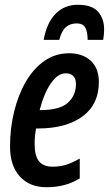

<svg xmlns="http://www.w3.org/2000/svg" viewBox="-20 -774 456 804"><path d="M175 10Q104 10 63 -35Q22 -80 22 -161Q22 -236 39 -306Q56 -376 88 -431.5Q120 -487 166 -519Q212 -551 270 -551Q326 -551 360 -519.5Q394 -488 394 -430Q394 -337 325.5 -286.5Q257 -236 139 -236H131Q125 -204 125 -172Q125 -121 143.5 -98.5Q162 -76 200 -76Q230 -76 255 -83.5Q280 -91 314 -110V-27Q281 -7 247 1.5Q213 10 175 10ZM149 -313Q230 -313 264 -343.5Q298 -374 298 -422Q298 -443 287.5 -455Q277 -467 255 -467Q222 -467 193 -425Q164 -383 146 -313ZM163 -607Q175 -677 212 -715.5Q249 -754 306 -754Q365 -754 390.5 -725Q416 -696 416 -651Q416 -640 415 -629Q414 -618 412 -607H347Q347 -641 337 -658.5Q327 -676 301 -676Q274 -676 256 -660.5Q238 -645 228 -607Z"/></svg>

Font: Noto Sans ExtraCondensed SemiBold
Style: Italic
Weight: 600
Width: 2
Italic angle: -12°
Designer: Monotype Design Team
Foundry: Monotype Imaging Inc.
Version: Version 2.013; ttfautohint (v1.8.4.7-5d5b)